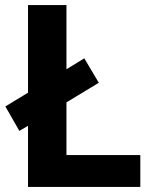

<svg xmlns="http://www.w3.org/2000/svg" viewBox="-20 -734 605 754"><path d="M90 0V-240L56 -220L1 -316L90 -370V-714H241V-462L311 -505L368 -409L241 -332V-125H531V0Z"/></svg>

Font: Noto Sans Ol Chiki
Style: Bold
Weight: 700
Designer: Monotype Design Team, Lewis McGuffie
Foundry: Monotype Imaging Inc.
Version: Version 2.003; ttfautohint (v1.8.4.7-5d5b)